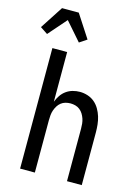

<svg xmlns="http://www.w3.org/2000/svg" viewBox="-177 -1054 819 1131"><g transform="rotate(15 232.5 -488.5)"><path d="M62 0V-735H152V-432Q160 -453 172.5 -471.5Q185 -490 203 -503Q221 -516 242.5 -522Q264 -528 286 -528Q310 -528 333.5 -520.5Q357 -513 375.5 -497.5Q394 -482 406.5 -460.5Q419 -439 426 -416Q433 -393 435.5 -368.5Q438 -344 438 -320V0H348V-320Q348 -335 346.5 -350.5Q345 -366 340 -380.5Q335 -395 327 -408Q319 -421 307 -430.5Q295 -440 280 -444Q265 -448 250 -448Q235 -448 220 -444Q205 -440 193 -430.5Q181 -421 173 -408Q165 -395 160 -380.5Q155 -366 153.5 -350.5Q152 -335 152 -320V0ZM10 -807 -35 -837 56 -977H158L249 -837L204 -807L107 -918Z"/></g></svg>

Font: Iosevka Bendy Medium
Style: Regular
Weight: 500
Monospace: yes
Designer: Belleve Invis
Foundry: Belleve Invis
Version: Version 30.1.2